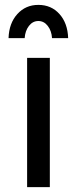

<svg xmlns="http://www.w3.org/2000/svg" viewBox="-20 -766 314 786"><path d="M91 -529H184V0H91ZM15 -610Q17 -671 51 -708.5Q85 -746 137 -746Q190 -746 223.5 -708.5Q257 -671 259 -610H193Q191 -640 175.5 -660Q160 -680 137 -680Q114 -680 98.5 -660Q83 -640 81 -610Z"/></svg>

Font: Montserrat
Style: Regular
Weight: 400
Designer: Julieta Ulanovsky
Foundry: Julieta Ulanovsky
Version: Version 6.001